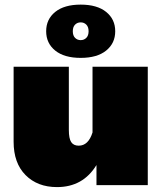

<svg xmlns="http://www.w3.org/2000/svg" viewBox="-20 -782 686 811"><path d="M213.3 -568.3Q175 -599.2 175 -650Q175 -700.8 213.3 -731.7Q251.7 -762.5 320.8 -762.5Q390 -762.5 428.3 -731.7Q466.7 -700.8 466.7 -650Q466.7 -599.2 428.3 -568.3Q390 -537.5 320.8 -537.5Q251.7 -537.5 213.3 -568.3ZM297.1 -677.9Q287.5 -668.3 287.5 -650Q287.5 -631.7 297.1 -622.1Q306.7 -612.5 320.8 -612.5Q335 -612.5 344.6 -622.1Q354.2 -631.7 354.2 -650Q354.2 -668.3 344.6 -677.9Q335 -687.5 320.8 -687.5Q306.7 -687.5 297.1 -677.9ZM604.2 -500V0H387.5V-85Q330.8 8.3 220.8 8.3Q138.3 8.3 87.9 -42.5Q37.5 -93.3 37.5 -183.3V-500H270.8V-233.3Q270.8 -196.7 280.8 -181.7Q290.8 -166.7 312.5 -166.7Q353.3 -166.7 370.8 -222.5V-500Z"/></svg>

Font: BoonTook
Style: Regular
Weight: 400
Designer: Sungsit Sawaiwan
Foundry: FontUni
Version: Version 3.0